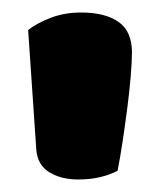

<svg xmlns="http://www.w3.org/2000/svg" viewBox="-20 -681 259 307"><path d="M168 -408Q157 -402 141 -398Q125 -394 105 -394Q78 -394 59 -405.5Q40 -417 38 -442L25 -633Q39 -644 61 -652.5Q83 -661 110 -661Q148 -661 169.5 -646Q191 -631 191 -597Q191 -583 189 -559Q187 -535 183.5 -508Q180 -481 176 -454.5Q172 -428 168 -408Z"/></svg>

Font: Baloo Bhaina
Style: Regular
Weight: 400
Designer: Manish Minz, Shuchita Grover and Ek Type
Foundry: Ek Type
Version: Version 1.443;PS 1.000;hotconv 16.6.51;makeotf.lib2.5.65220;